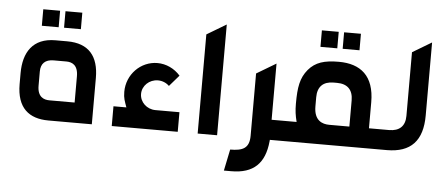

<svg xmlns="http://www.w3.org/2000/svg" viewBox="-56 -827 2718 1171"><g transform="rotate(5 1303.0 -241.0)"><path d="M256 0H522V-284C522 -415 462 -491 329 -491H256C118 -491 62 -400 62 -273V-206C62 -60 137 0 256 0ZM166 -572H269V-673H166ZM178 -206V-293C178 -342 205 -368 256 -368H334C367 -368 406 -354 406 -284V-123H251C218 -123 178 -137 178 -206ZM302 -572H405V-673H302Z M723 -121H644V0H1048V-120H901C848 -120 805 -161 805 -211C805 -261 848 -302 901 -302C927 -302 952 -292 970 -274L1029 -342C993 -383 942 -407 889 -407C786 -407 702 -321 702 -215C702 -174 710 -159 723 -121Z M1170 -607V0H1289V-678Z M1376 80 1349 211H1394C1531 211 1598 144 1611 10L1612 0H1690V-123H1612V-467L1493 -396V-15C1493 62 1453 80 1376 80Z M1765 -123H1660V0H2334V-123H2208V-283C2208 -444 2123 -511 1990 -511C1902 -511 1847 -495 1804 -444C1761 -392 1751 -335 1751 -234C1751 -190 1755 -163 1765 -123ZM1870 -592H1973V-693H1870ZM1871 -228V-284C1871 -348 1905 -382 1969 -382H1990C2054 -382 2088 -348 2088 -283V-123H1965C1922 -123 1871 -141 1871 -228ZM2006 -592H2109V-693H2006Z M2331 -123H2304V0H2328C2475 0 2546 -76 2546 -231V-678L2429 -608V-218C2429 -156 2395 -123 2331 -123Z"/></g></svg>

Font: All Genders v4
Style: Regular
Weight: 400
Designer: Rassam Alawdi
Foundry: Rassam Art
Version: Version 3.100;FEAKit 1.0